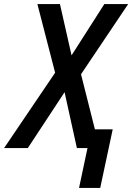

<svg xmlns="http://www.w3.org/2000/svg" viewBox="-77 -734 655 952"><path d="M314.9 197.8 356.9 0H304.2L243.2 -276.9L61 0H-56.6L196.3 -373.5L108.4 -713.9H220.2L277.8 -459.5L440.4 -713.9H558.6L324.7 -365.7L393.6 -92.8H481.9L419.9 197.8Z"/></svg>

Font: Open Sans SemiCondensed SemiBold
Style: Italic
Weight: 600
Width: 4
Italic angle: -12°
Designer: Monotype Design Team
Foundry: Monotype Imaging Inc.
Version: Version 3.000